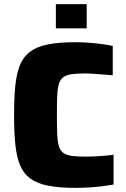

<svg xmlns="http://www.w3.org/2000/svg" viewBox="-20 -900 608 928"><path d="M344 8Q265 8 212 -2.5Q159 -13 126 -37.5Q93 -62 76.5 -102.5Q60 -143 54 -202.5Q48 -262 48 -344Q48 -426 54 -485.5Q60 -545 76.5 -585.5Q93 -626 126 -650.5Q159 -675 212 -685.5Q265 -696 344 -696Q375 -696 408.5 -693.5Q442 -691 472.5 -687Q503 -683 525 -678V-536Q489 -539 464 -541Q439 -543 422 -544Q405 -545 393 -545Q353 -545 327 -541.5Q301 -538 286 -527Q271 -516 264.5 -494Q258 -472 256.5 -435.5Q255 -399 255 -344Q255 -289 256.5 -252.5Q258 -216 264.5 -194Q271 -172 286 -161Q301 -150 327 -146.5Q353 -143 393 -143Q424 -143 462.5 -145.5Q501 -148 529 -152V-8Q507 -4 475.5 0Q444 4 410 6Q376 8 344 8ZM250 -763V-880H399V-763Z"/></svg>

Font: Saira Thin ExtraBold
Style: Regular
Weight: 800
Version: Version 1.101